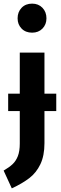

<svg xmlns="http://www.w3.org/2000/svg" viewBox="-36 -820 335 1058"><path d="M274 -208H209V-31Q209 38 186.5 85Q164 132 125.5 161.5Q87 191 29 218L-16 120Q15 102 33.5 84.5Q52 67 62.5 40Q73 13 73 -29V-208H9V-304H73V-530H209V-304H274ZM220 -719Q220 -685 198 -662.5Q176 -640 141 -640Q105 -640 83 -662.5Q61 -685 61 -719Q61 -754 83 -777Q105 -800 141 -800Q176 -800 198 -777Q220 -754 220 -719Z"/></svg>

Font: Fira Sans Extra Condensed SemiBold
Style: Regular
Weight: 600
Width: 1
Designer: Carrois Corporate & Edenspiekermann AG
Foundry: Carrois Corporate GbR & Edenspiekermann AG
Version: Version 4.203